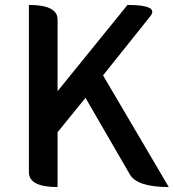

<svg xmlns="http://www.w3.org/2000/svg" viewBox="-20 -757 703 777"><path d="M213 0Q97 0 97 -60V-737Q213 -737 213 -678V-388L496 -737Q625 -737 588 -691L397 -452L663 0Q534 0 505 -52L326 -361L213 -222V0Z"/></svg>

Font: Swei Half Moon CJK SC
Style: Medium
Weight: 500
Version: Version 2.071